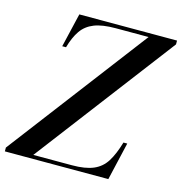

<svg xmlns="http://www.w3.org/2000/svg" viewBox="-160 -850 901 950"><g transform="rotate(15 290.5 -375.0)"><path d="M-50.5 0V-19.5L490 -730.5H321.5Q253 -730.5 212 -714.2Q171 -698 147.2 -663.8Q123.5 -629.5 108.5 -576H89L130 -750H630.5V-730.5L90 -19.5H288Q356 -19.5 397.2 -37Q438.5 -54.5 462.5 -92.8Q486.5 -131 505 -194H524.5L479.5 0Z"/></g></svg>

Font: Bodoni Moda 11pt Medium
Style: Italic
Weight: 500
Italic angle: -13°
Designer: Owen Earl
Foundry: indestructible type
Version: Version 2.004